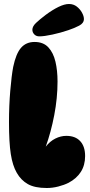

<svg xmlns="http://www.w3.org/2000/svg" viewBox="-20 -935 451 961"><path d="M214 6Q154 6 119.5 -13.5Q85 -33 64 -70Q43 -106 34 -164Q25 -222 25 -323Q25 -406 31.5 -482Q38 -558 46 -600Q60 -667 85.5 -696Q111 -725 153 -725Q197 -725 222 -698Q247 -671 257.5 -626.5Q268 -582 268 -527Q268 -444 251.5 -358.5Q235 -273 209 -201Q230 -228 257 -241.5Q284 -255 312 -255Q357 -255 381.5 -228.5Q406 -202 406 -154Q406 -108 384.5 -74.5Q363 -41 323 -20Q301 -9 272 -1.5Q243 6 214 6ZM142 -786Q142 -803 160.5 -820.5Q179 -838 208 -860Q243 -886 273 -900.5Q303 -915 325 -915Q348 -915 364.5 -902Q381 -889 390.5 -871.5Q400 -854 400 -840Q400 -819 376 -806.5Q352 -794 322 -784Q284 -771 242.5 -762Q201 -753 177 -753Q161 -753 151.5 -763Q142 -773 142 -786Z"/></svg>

Font: DynaPuff Condensed
Style: Bold
Weight: 700
Width: 3
Designer: Toshi Omagari, Jennifer Daniel
Foundry: Google Fonts
Version: Version 2.000; ttfautohint (v1.8.4.7-5d5b)